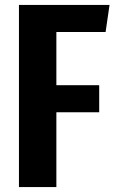

<svg xmlns="http://www.w3.org/2000/svg" viewBox="-20 -760 471 780"><path d="M57 0H209V-304H383V-414H209V-630H409L425 -740H57Z"/></svg>

Font: Glow Sans TC Compressed
Style: Bold
Weight: 700
Width: 2
Designer: Ryoko NISHIZUKA (kana, bopomofo & ideographs); Paul D. Hunt (Latin, Greek & Cyrillic); Sandoll Communications, Soo-young
Version: Version 0.93